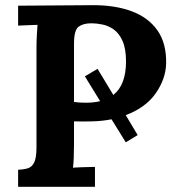

<svg xmlns="http://www.w3.org/2000/svg" viewBox="-20 -722 679 742"><path d="M50 -66Q73 -67 88.5 -72Q104 -77 112.5 -95Q121 -113 121 -153V-536Q121 -563 122.5 -588Q124 -613 125 -626Q109 -625 85 -624.5Q61 -624 50 -623V-700Q121 -701 192 -701Q263 -701 334 -702Q422 -703 487.5 -679Q553 -655 588.5 -604.5Q624 -554 622 -475Q620 -416 581.5 -361Q543 -306 466 -277L512 -200L466 -172L411 -261Q376 -254 338 -253Q297 -252 266 -253V-165Q266 -137 265 -112Q264 -87 262 -74Q273 -75 290 -75.5Q307 -76 323.5 -76.5Q340 -77 347 -77V0H50ZM266 -328Q287 -325 311 -325Q342 -325 367 -331L308 -427L357 -456L418 -355Q443 -375 455 -407.5Q467 -440 467 -484Q467 -534 453.5 -564Q440 -594 419 -608.5Q398 -623 375 -627.5Q352 -632 333 -632Q302 -632 284 -619Q266 -606 266 -553Z"/></svg>

Font: Lora
Style: Bold
Weight: 700
Designer: Olga Karpushina, Alexei Vanyashin (Cyrillic)
Foundry: Cyreal
Version: Version 3.006; ttfautohint (v1.8.4.7-5d5b);gftools[0.9.30]